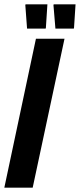

<svg xmlns="http://www.w3.org/2000/svg" viewBox="-37 -867 369 887"><path d="M-17 0 129 -688H261L114 0ZM174 -735H88L80 -843L81 -847H182L175 -739ZM304 -735H219L210 -843L211 -847H312L305 -739Z"/></svg>

Font: Saira Ultra Condensed Black
Style: Italic
Weight: 900
Width: 1
Italic angle: -12°
Designer: Hector Gatti with collaboration of the Omnibus-Type team
Foundry: Omnibus-Type
Version: Version 1.001; ttfautohint (v1.8)